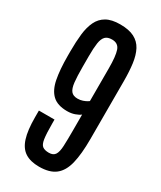

<svg xmlns="http://www.w3.org/2000/svg" viewBox="-218 -944 863 1029"><g transform="rotate(30 213.5 -430.0)"><path d="M210 9.8Q156.7 9.8 123.5 -11.5Q90.3 -32.7 75 -80.6Q59.6 -128.4 59.6 -209V-250.5H156.2V-226.6Q156.2 -163.1 160.9 -132.1Q165.5 -101.1 179.2 -91.1Q192.9 -81.1 218.3 -81.1Q245.6 -81.1 256.6 -98.4Q267.6 -115.7 269.3 -152.8Q271 -189.9 271 -248V-347.7Q258.8 -337.9 238 -330.6Q217.3 -323.2 191.4 -323.2Q131.8 -323.2 100.6 -352.5Q69.3 -381.8 58.1 -439.5Q46.9 -497.1 46.9 -581.5V-610.4Q46.9 -668.9 52.2 -716.3Q57.6 -763.7 74 -797.9Q90.3 -832 122.3 -850.3Q154.3 -868.7 207 -868.7Q261.2 -868.7 294.4 -851.6Q327.6 -834.5 345 -801.8Q362.3 -769 368.7 -721.7Q375 -674.3 375 -614.3V-256.3Q375 -163.1 360.6 -104.5Q346.2 -45.9 310.5 -18.1Q274.9 9.8 210 9.8ZM206.5 -409.2Q223.6 -409.2 238 -414.3Q252.4 -419.4 261.5 -424.8Q270.5 -430.2 271 -431.2V-634.3Q271 -709 259.5 -742.7Q248 -776.4 209.5 -776.4Q182.1 -776.4 168.5 -762.5Q154.8 -748.5 150.1 -718Q145.5 -687.5 145.5 -637.7V-570.8Q145.5 -511.7 149.4 -476.3Q153.3 -440.9 166.3 -425Q179.2 -409.2 206.5 -409.2Z"/></g></svg>

Font: Antonio Medium
Style: Regular
Weight: 500
Designer: Vernon Adams
Foundry: Vernon Adams
Version: Version 1.002